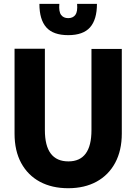

<svg xmlns="http://www.w3.org/2000/svg" viewBox="-20 -986 722 1016"><path d="M341 10Q255 10 191.2 -24.2Q127.5 -58.5 92.2 -123.2Q57 -188 57 -279V-728H217.5V-297.5Q217.5 -132 342 -132Q464 -132 464 -297.5V-727H624.5V-279Q624.5 -189.5 589.5 -124.5Q554.5 -59.5 491 -24.8Q427.5 10 341 10ZM341 -800Q261.5 -800 225 -841.2Q188.5 -882.5 188.5 -965.5H294Q290.5 -924.5 303.2 -907.2Q316 -890 341 -890Q366 -890 378.8 -907.2Q391.5 -924.5 388 -965.5H493Q493 -882.5 456.5 -841.2Q420 -800 341 -800Z"/></svg>

Font: Spline Sans
Style: Bold
Weight: 700
Designer: Eben Sorkin, Mirko Velimirovic
Foundry: Sorkin Type
Version: Version 1.000; ttfautohint (v1.8.3)